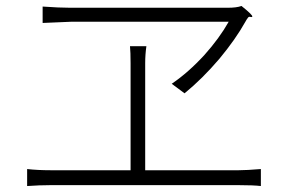

<svg xmlns="http://www.w3.org/2000/svg" viewBox="-20 -683 963 644"><path d="M71 -59V-116Q107 -112 149 -112H418V-471Q418 -508 416 -528H471Q467 -500 467 -471V-112H781Q807 -112 855 -116V-59Q830 -62 781 -62H465H149Q113 -62 71 -59ZM599 -370 556 -402Q612 -440 666 -499Q716 -555 747 -610H482H217Q170 -608 123 -606V-661Q179 -657 215 -657H744Q774 -657 790 -663Q830 -631 826 -627Q825 -625 821 -626Q815 -628 812 -624Q806 -616 803 -610Q770 -551 716 -486Q659 -419 599 -370Z"/></svg>

Font: GenSekiGothic TW L
Style: Regular
Weight: 300
Version: Version 1.501;PS 1;hotconv 16.6.51;makeotf.lib2.5.65220